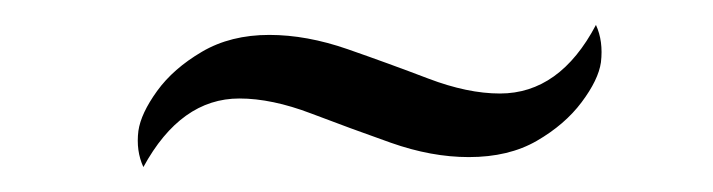

<svg xmlns="http://www.w3.org/2000/svg" viewBox="-20 -366 572 154"><path d="M95 -232Q89 -245 91 -261Q93 -275 106 -293Q119 -311 142 -324.5Q165 -338 196 -338Q226 -338 259 -326.5Q292 -315 323.5 -303Q355 -291 381 -291Q429 -291 458 -346Q464 -333 462 -316Q460 -302 446.5 -284Q433 -266 410.5 -253Q388 -240 356 -240Q326 -240 293.5 -251.5Q261 -263 229.5 -275Q198 -287 172 -287Q125 -287 95 -232Z"/></svg>

Font: Petrona Light
Style: Italic
Weight: 300
Italic angle: -9°
Designer: Ringo R. Seeber
Foundry: Ringo R. Seeber
Version: Version 2.001; ttfautohint (v1.8.3)